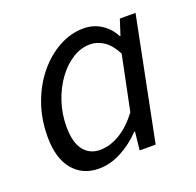

<svg xmlns="http://www.w3.org/2000/svg" viewBox="-97 -600 729 714"><g transform="rotate(-20 268.0 -243.0)"><path d="M179.3 12Q115.6 12 77.4 -33.5Q39.3 -79.1 39.3 -164.3Q39.3 -234.5 61.1 -295.1Q82.9 -355.7 120.1 -401.1Q157.3 -446.4 204.4 -472.2Q251.5 -498 301.7 -498Q340.8 -498 371.7 -478.1Q402.6 -458.3 419.7 -424.7H422.5L442.3 -486H504.4L407.1 0H343.9L351.6 -71.9H348.2Q313.1 -34.7 268.9 -11.4Q224.7 12 179.3 12ZM207 -52Q246 -52 284.9 -75Q323.8 -98 359.6 -144.7L404.2 -361.6Q383.6 -400.5 358.1 -417.2Q332.6 -433.9 304.6 -433.9Q268.2 -433.9 234.7 -412.7Q201.1 -391.5 175 -355.2Q148.8 -318.8 133.5 -272.5Q118.2 -226.3 118.2 -175.8Q118.2 -113.3 142.1 -82.7Q166.1 -52 207 -52Z"/></g></svg>

Font: Source Sans 3 VF
Style: Italic
Weight: 200
Italic angle: -11°
Designer: Paul D. Hunt
Foundry: Adobe Systems Incorporated
Version: Version 3.042;hotconv 1.0.118;makeotfexe 2.5.65603